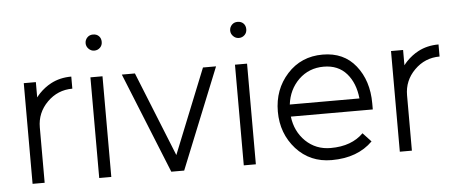

<svg xmlns="http://www.w3.org/2000/svg" viewBox="-49 -824 2249 950"><g transform="rotate(-5 1075.5 -349.0)"><path d="M78 -500V0H138V-275Q138 -348 190 -400Q242 -452 315 -452V-512Q258 -512 213 -488Q181 -471 154 -443Q150 -439 146 -434Q142 -429 138 -424V-500Z M409 0H469V-500H409ZM480 -670Q480 -688 469 -699Q458 -710 440 -710Q423 -710 412 -699Q400 -687 400 -670Q400 -654 412 -642Q424 -630 440 -630Q457 -630 469 -642Q480 -653 480 -670Z M565 -500 767 0H831L1033 -500H968L799 -80L630 -500Z M1127 0H1187V-500H1127ZM1198 -670Q1198 -688 1187 -699Q1176 -710 1158 -710Q1141 -710 1130 -699Q1118 -687 1118 -670Q1118 -654 1130 -642Q1142 -630 1158 -630Q1175 -630 1187 -642Q1198 -653 1198 -670Z M1787 -220V-250Q1787 -363 1727 -438Q1668 -512 1563 -512Q1456 -512 1387 -436Q1318 -360 1318 -250Q1318 -141 1387 -64Q1456 12 1563 12Q1628 12 1679 -7Q1730 -26 1767 -63L1726 -107Q1697 -78 1656.5 -63Q1616 -48 1563 -48Q1490 -48 1439 -97Q1389 -146 1380 -220ZM1563 -452Q1635 -452 1677 -404Q1718 -357 1726 -280H1380Q1389 -354 1439 -403Q1490 -452 1563 -452Z M1902 -500V0H1962V-275Q1962 -348 2014 -400Q2066 -452 2139 -452V-512Q2082 -512 2037 -488Q2005 -471 1978 -443Q1974 -439 1970 -434Q1966 -429 1962 -424V-500Z"/></g></svg>

Font: Unageo Variable
Style: Regular
Weight: 300
Designer: Richard Sepsi
Foundry: Richard Sepsi
Version: Version 2.200